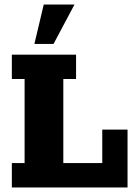

<svg xmlns="http://www.w3.org/2000/svg" viewBox="-20 -823 602 843"><path d="M32 0V-107H88V-476H32V-583H314V-476H258V-107H429V-254H540V0ZM131 -630 172 -803H307L215 -630Z"/></svg>

Font: Rokkitt ExtraBold
Style: Regular
Weight: 800
Version: Version 3.103